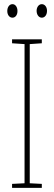

<svg xmlns="http://www.w3.org/2000/svg" viewBox="-20 -903 259 923"><path d="M15 -850C15 -833 24 -818 40 -818C54 -818 64 -831 64 -850C64 -869 54 -883 40 -883C24 -883 15 -867 15 -850ZM156 -851C156 -833 166 -818 181 -818C196 -818 206 -832 206 -851C206 -870 195 -883 181 -883C166 -883 156 -868 156 -851ZM181 0V-19L123 -22V-691L181 -695V-714H38V-695L98 -691V-22L38 -19V0Z"/></svg>

Font: Noto Sans Devanagari ExtraCondensed Thin
Style: Regular
Weight: 100
Width: 2
Designer: Jelle Bosma - Monotype Design Team
Foundry: Monotype Imaging Inc.
Version: Version 2.004